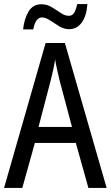

<svg xmlns="http://www.w3.org/2000/svg" viewBox="-20 -993 547 947"><path d="M416 -66 354 -288H152L90 -66H0L205 -781H300L506 -66ZM274 -596Q269 -619 262 -648.5Q255 -678 252 -700Q248 -674 242 -647Q236 -620 230 -596L170 -367H335ZM94 -848Q99 -899 120.5 -935.5Q142 -972 185 -972Q211 -972 234.5 -958Q258 -944 279 -929.5Q300 -915 320 -915Q337 -915 346 -930.5Q355 -946 361 -973H411Q407 -914 383 -881.5Q359 -849 321 -849Q296 -849 272 -863.5Q248 -878 226.5 -892.5Q205 -907 187 -907Q155 -907 144 -848Z"/></svg>

Font: Noto Sans Malayalam UI Condensed
Style: Regular
Weight: 400
Width: 3
Designer: Jelle Bosma - Monotype Design Team
Foundry: Monotype Imaging Inc.
Version: Version 2.104; ttfautohint (v1.8.4.7-5d5b)